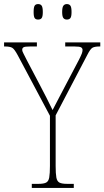

<svg xmlns="http://www.w3.org/2000/svg" viewBox="-29 -922 512 942"><path d="M127 0V-20H160Q185 -20 197 -26Q209 -32 212.5 -51Q216 -70 216 -108V-354L58 -651Q42 -681 31 -687.5Q20 -694 -5 -694H-9V-714H152V-694H120Q93 -694 86.5 -690Q80 -686 80 -678Q80 -670 87 -657.5Q94 -645 103 -626L165 -508Q182 -476 198 -444.5Q214 -413 229 -382Q237 -397 248.5 -419.5Q260 -442 277 -474L359 -630Q369 -650 372.5 -659.5Q376 -669 376 -677Q376 -685 369 -689.5Q362 -694 336 -694H291V-714H463V-694H459Q436 -694 425 -688Q414 -682 399 -652L244 -356V-108Q244 -70 247.5 -51Q251 -32 263 -26Q275 -20 300 -20H333V0ZM299 -826Q288 -826 282 -833.5Q276 -841 276 -863Q276 -886 282 -894Q288 -902 299 -902Q311 -902 316.5 -894Q322 -886 322 -863Q322 -841 316.5 -833.5Q311 -826 299 -826ZM158 -826Q146 -826 141 -833.5Q136 -841 136 -863Q136 -886 141 -894Q146 -902 158 -902Q170 -902 175.5 -894Q181 -886 181 -863Q181 -841 175.5 -833.5Q170 -826 158 -826Z"/></svg>

Font: Noto Serif Thai Condensed Thin
Style: Regular
Weight: 100
Width: 3
Designer: Monotype Design Team
Foundry: Monotype Imaging Inc.
Version: Version 2.001; ttfautohint (v1.8.4.7-5d5b)